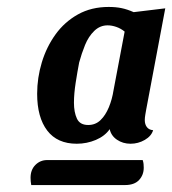

<svg xmlns="http://www.w3.org/2000/svg" viewBox="-20 -694 496 553"><path d="M201 -280Q145 -280 116 -318Q87 -356 87 -424Q87 -470 100.5 -514.5Q114 -559 140 -595Q166 -631 204.5 -652.5Q243 -674 293 -674Q314 -674 330.5 -670.5Q347 -667 365 -659L456 -670L401 -378Q400 -372 398.5 -363.5Q397 -355 397 -348Q397 -336 403 -328Q409 -320 421 -319Q416 -302 397 -291Q378 -280 356 -280Q334 -280 317 -291.5Q300 -303 296 -322Q282 -302 256 -291Q230 -280 201 -280ZM70 -161Q69 -166 68.5 -171.5Q68 -177 68 -182Q68 -205 82 -219Q96 -233 116 -233H391Q393 -227 393.5 -221.5Q394 -216 394 -211Q394 -190 380.5 -175.5Q367 -161 340 -161ZM234 -334Q255 -334 269.5 -348Q284 -362 293.5 -385Q303 -408 307 -434L339 -603Q328 -612 315 -616.5Q302 -621 290 -621Q268 -621 251.5 -605Q235 -589 225 -564.5Q215 -540 208 -514Q203 -488 198 -456Q193 -424 193 -398Q193 -371 201.5 -352.5Q210 -334 234 -334Z"/></svg>

Font: Sansita Swashed Light Medium
Style: Regular
Weight: 500
Version: Version 1.003